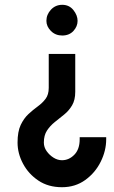

<svg xmlns="http://www.w3.org/2000/svg" viewBox="-20 -488 478 806"><path d="M53.7 110.4Q53.7 156.2 76.7 199.2Q99.6 242.2 141.1 270Q182.6 297.9 240.2 297.9Q295.9 297.9 337.9 267.6Q379.9 237.3 402.8 190.9Q425.8 144.5 425.8 96.7V87.9H314.5V96.7Q314.5 138.7 292 161.6Q269.5 184.6 240.2 184.6Q221.7 184.6 204.6 173.8Q187.5 163.1 175.8 146.5Q164.1 129.9 164.1 110.4Q164.1 80.1 177.2 60.1Q190.4 40 210 24.4Q229.5 8.8 249.5 -7.3Q269.5 -23.4 282.7 -45.9Q295.9 -68.4 295.9 -102.5V-261.7H184.6V-119.1Q184.6 -90.8 171.4 -73.2Q158.2 -55.7 138.7 -41.5Q119.1 -27.3 99.6 -9.3Q80.1 8.8 66.9 36.6Q53.7 64.5 53.7 110.4ZM174.8 -400.4Q174.8 -377 193.8 -357.9Q212.9 -338.9 241.2 -338.9Q270.5 -338.9 288.1 -357.9Q305.7 -377 305.7 -400.4Q305.7 -423.8 288.1 -445.8Q270.5 -467.8 241.2 -467.8Q212.9 -467.8 193.8 -447.3Q174.8 -426.8 174.8 -400.4Z"/></svg>

Font: Namkio Khamti Book
Style: Bold
Weight: 800
Designer: Debbi Hosken
Foundry: SIL International
Version: Version 3.917